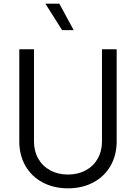

<svg xmlns="http://www.w3.org/2000/svg" viewBox="-20 -1013 740 1045"><path d="M85 -243V-745H165V-243Q165 -190 188.5 -149Q212 -108 254 -85.5Q296 -63 350 -63Q404 -63 446 -85.5Q488 -108 511.5 -149Q535 -190 535 -243V-745H615V-243Q615 -169 582 -111Q549 -53 488.5 -20.5Q428 12 350 12Q272 12 211.5 -20.5Q151 -53 118 -111Q85 -169 85 -243ZM227 -993H303L381 -849H318Z"/></svg>

Font: Trafiko Sans Variable
Style: Regular
Weight: 400
Designer: Gumpita Rahayu / Trafiko
Foundry: Tokotype / Trafiko
Version: Version 0.001;FEAKit 1.0